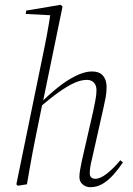

<svg xmlns="http://www.w3.org/2000/svg" viewBox="-20 -766 554 798"><path d="M54 6 48 0 157 -531Q167 -578 175.5 -624Q184 -670 191 -717L202 -702L87 -708L89 -722L232 -746L240 -739L158 -341L156 -334L129 -201Q122 -168 116 -135.5Q110 -103 104 -69.5Q98 -36 92 0ZM356 12Q337 12 323.5 0.5Q310 -11 310 -30Q310 -44 313 -60.5Q316 -77 320 -97L367 -302Q372 -326 376.5 -349.5Q381 -373 381 -390Q381 -412 370 -423Q359 -434 341 -434Q317 -434 289 -421.5Q261 -409 224.5 -383Q188 -357 140 -316L139 -332H143Q180 -370 218.5 -401Q257 -432 294.5 -450.5Q332 -469 362 -469Q393 -469 408 -451.5Q423 -434 423 -405Q423 -382 419 -360.5Q415 -339 409 -313L362 -104Q358 -89 355.5 -73.5Q353 -58 353 -46Q353 -35 359 -29Q365 -23 376 -23Q397 -23 424.5 -44.5Q452 -66 480 -100L491 -91Q473 -64 451.5 -40Q430 -16 406.5 -2Q383 12 356 12Z"/></svg>

Font: Source Serif 4 48pt Light
Style: Italic
Weight: 300
Italic angle: -12°
Designer: Frank Grießhammer
Foundry: Adobe Systems Incorporated
Version: Version 4.004;hotconv 1.0.116;makeotfexe 2.5.65601